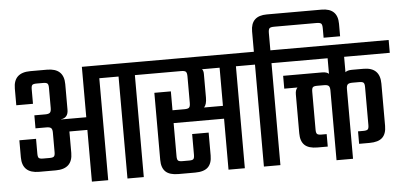

<svg xmlns="http://www.w3.org/2000/svg" viewBox="-54 -933 2187 1043"><g transform="rotate(-5 1040.0 -411.0)"><path d="M762 -626V-556H690V0H601V-556H496V0H407V-282H309V-165Q309 -78 217 -78H126Q34 -78 34 -165V-258H125V-177Q125 -159 130.5 -153.5Q136 -148 154 -148H190Q207 -148 213 -153.5Q219 -159 219 -177V-284Q219 -302 212 -308.5Q205 -315 187 -315H127V-386H187Q205 -386 212 -392.5Q219 -399 219 -418V-528Q219 -546 213 -551.5Q207 -557 190 -557H154Q136 -557 130.5 -551.5Q125 -546 125 -528V-449H34V-540Q34 -627 126 -627H217Q309 -627 309 -540V-401Q309 -357 270 -352V-351H407V-626Z M1313 -626V-556H1241V0H1152V-278H877V-97Q877 -79 883 -73.5Q889 -68 906 -68H944Q961 -68 966.5 -73.5Q972 -79 972 -97V-210H1062V-85Q1062 -42 1040 -21Q1018 0 970 0H879Q831 0 809 -21Q787 -42 787 -85V-451H877V-348H942Q961 -348 967.5 -354Q974 -360 974 -380V-524Q974 -544 967.5 -550Q961 -556 942 -556H723V-626ZM1152 -348V-556H1056Q1064 -548 1064 -530V-401Q1064 -363 1049 -348Z M1731 -822Q1819 -822 1819 -737V-669H1729V-720Q1729 -740 1723 -746Q1717 -752 1697 -752H1467Q1447 -752 1441 -746Q1435 -740 1435 -720V-626H1507V-556H1435V0H1345V-556H1273V-626H1345V-737Q1345 -822 1433 -822Z M2080 -556H1831V-472Q1842 -482 1867 -482H1930Q2020 -482 2020 -393V-163Q2020 -120 1998 -99Q1976 -78 1928 -78H1871V-146H1900Q1918 -146 1924 -151.5Q1930 -157 1930 -175V-382Q1930 -401 1924 -406.5Q1918 -412 1900 -412H1863Q1845 -412 1838 -405.5Q1831 -399 1831 -380V0H1741V-380Q1741 -399 1734 -405.5Q1727 -412 1709 -412H1671Q1653 -412 1647.5 -406Q1642 -400 1642 -382V-175Q1642 -157 1648 -151.5Q1654 -146 1671 -146H1700V-78H1644Q1596 -78 1574 -99Q1552 -120 1552 -163V-375Q1552 -400 1564 -412H1492V-482H1704Q1730 -482 1741 -471V-556H1467V-626H2080Z"/></g></svg>

Font: Teko Regular
Style: Regular
Weight: 400
Designer: Manushi Parikh, Jonny Pinhorn
Foundry: Indian Type Foundry
Version: Version 1.105;PS 1.0;hotconv 1.0.78;makeotf.lib2.5.61930; tt